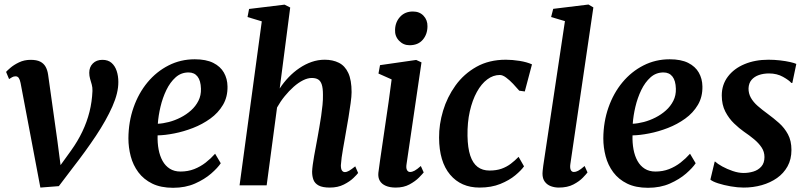

<svg xmlns="http://www.w3.org/2000/svg" viewBox="-20 -838 3651 868"><path d="M73 -463Q70 -478 64.8 -485.5Q59.5 -493 50.5 -493Q41.5 -493 34.5 -488.8Q27.5 -484.5 21 -480.5L7.5 -513Q11.5 -518 26.8 -531.2Q42 -544.5 65.8 -556Q89.5 -567.5 118.5 -567.5Q145.5 -567.5 161.5 -559.5Q177.5 -551.5 186 -536.5Q194.5 -521.5 197.5 -500.5L239.5 -201L260.5 -40L223.5 -49.5L301 -157Q331.5 -199.5 352.2 -243Q373 -286.5 384.5 -332.2Q396 -378 398 -427Q398.5 -442.5 394.8 -455.8Q391 -469 387.2 -482Q383.5 -495 383.5 -509Q383.5 -535 399.8 -551.2Q416 -567.5 443 -567.5Q468.5 -567.5 484.2 -553.8Q500 -540 507.5 -517.2Q515 -494.5 515 -467.5Q515.5 -418.5 488 -356.5Q460.5 -294.5 413.8 -224.2Q367 -154 309 -79.5L246 3.5L162.5 10L128 -172.5Z M978 -100Q964.5 -79.5 934.8 -53.5Q905 -27.5 861.5 -8.2Q818 11 762.5 11Q707 11 668.2 -8Q629.5 -27 605.5 -59.2Q581.5 -91.5 571 -131.5Q560.5 -171.5 560.5 -212.5Q561 -287.5 583.8 -352.2Q606.5 -417 647 -465.8Q687.5 -514.5 742 -542.2Q796.5 -570 860.5 -570Q911.5 -570 944 -553.8Q976.5 -537.5 992.2 -509.8Q1008 -482 1008.5 -447.5Q1009.5 -400 988 -363.8Q966.5 -327.5 930.8 -301.8Q895 -276 852.5 -259.5Q810 -243 767.8 -234.8Q725.5 -226.5 692.5 -226Q691.5 -192 697 -162.5Q702.5 -133 715 -110.5Q727.5 -88 747.8 -75.2Q768 -62.5 796 -62.5Q829.5 -62.5 857.8 -73.5Q886 -84.5 909.8 -103Q933.5 -121.5 952.5 -143ZM832.5 -510.5Q798.5 -510.5 773.8 -488.2Q749 -466 732 -430.8Q715 -395.5 705.5 -355.2Q696 -315 693.5 -278.5Q716.5 -279.5 743.5 -286.5Q770.5 -293.5 796.5 -306.8Q822.5 -320 843.5 -338.8Q864.5 -357.5 877 -382.2Q889.5 -407 888.5 -437Q887.5 -473.5 873 -492Q858.5 -510.5 832.5 -510.5Z M1471 10Q1438.5 10 1421 0.8Q1403.5 -8.5 1397.2 -24.8Q1391 -41 1391 -62Q1391.5 -75.5 1394 -93.8Q1396.5 -112 1400.2 -133.2Q1404 -154.5 1408.2 -176.5Q1412.5 -198.5 1416 -219Q1419.5 -239.5 1423.8 -263.5Q1428 -287.5 1431.8 -313Q1435.5 -338.5 1438 -363.2Q1440.5 -388 1440 -409.5Q1440 -440 1434.5 -456.2Q1429 -472.5 1418 -479Q1407 -485.5 1389.5 -485.5Q1371 -485.5 1350 -475Q1329 -464.5 1307.8 -445.8Q1286.5 -427 1267 -403Q1247.5 -379 1232.5 -352L1185.5 0H1063L1163.5 -741.5L1099 -761L1106 -797.5L1266.5 -817L1292 -804L1244.5 -438Q1262.5 -465.5 1285 -489Q1307.5 -512.5 1333.8 -530.2Q1360 -548 1388.8 -558Q1417.5 -568 1448 -568Q1484.5 -568 1512 -554.2Q1539.5 -540.5 1554.5 -508.2Q1569.5 -476 1569.5 -421.5Q1569.5 -403 1565.2 -372Q1561 -341 1555.5 -307.5Q1550 -274 1545 -247Q1542 -228.5 1538.2 -207.5Q1534.5 -186.5 1530.8 -165.8Q1527 -145 1524.5 -125.8Q1522 -106.5 1521 -91Q1521 -73.5 1526.2 -66.8Q1531.5 -60 1538.5 -60Q1548 -60 1558.2 -66Q1568.5 -72 1586 -86L1599 -56Q1594.5 -49.5 1578 -33.5Q1561.5 -17.5 1534.5 -3.8Q1507.5 10 1471 10Z M1769 10Q1742.5 10 1724 2Q1705.5 -6 1697 -20.8Q1688.5 -35.5 1690.5 -56.5Q1693 -78.5 1698 -111.8Q1703 -145 1709 -187Q1715 -229 1722.2 -277.2Q1729.5 -325.5 1736.8 -376.8Q1744 -428 1750.5 -479L1691 -505.5L1698 -543.5L1861.5 -567L1885.5 -556L1818 -96.5Q1815 -78.5 1819.8 -69.5Q1824.5 -60.5 1834 -60.5Q1843.5 -60.5 1854.5 -66.5Q1865.5 -72.5 1882.5 -87.5L1895.5 -58.5Q1890 -51.5 1873.8 -35Q1857.5 -18.5 1831.2 -4.2Q1805 10 1769 10ZM1831.5 -633.5Q1803.5 -633.5 1784 -654Q1764.5 -674.5 1766 -703.5Q1767 -738.5 1789 -762.2Q1811 -786 1846.5 -786Q1877 -786 1895 -766.5Q1913 -747 1912.5 -719.5Q1912.5 -683 1891.2 -658.2Q1870 -633.5 1831.5 -633.5Z M2148 10Q2064 10 2014.8 -48.5Q1965.5 -107 1965 -215.5Q1964.5 -275.5 1983 -337.2Q2001.5 -399 2039.2 -451.5Q2077 -504 2134 -536Q2191 -568 2267 -568Q2295.5 -568 2328.8 -562.8Q2362 -557.5 2385 -547L2352.5 -424.5L2327.5 -428Q2315.5 -442 2299.8 -458.8Q2284 -475.5 2268.2 -487.2Q2252.5 -499 2239.5 -499Q2209.5 -499 2182.8 -479Q2156 -459 2135.8 -422.2Q2115.5 -385.5 2104 -335Q2092.5 -284.5 2093.5 -223.5Q2094.5 -169 2106 -134.5Q2117.5 -100 2139.2 -83.5Q2161 -67 2193 -67Q2224 -67 2247.2 -75.2Q2270.5 -83.5 2289 -97.5Q2307.5 -111.5 2324.5 -129L2349 -86Q2336.5 -68 2309.5 -45.5Q2282.5 -23 2242 -6.5Q2201.5 10 2148 10Z M2558.5 -96.5Q2556 -79.5 2560.2 -70Q2564.5 -60.5 2574.5 -60.5Q2583 -60.5 2593.5 -65.8Q2604 -71 2623 -87.5L2636 -58.5Q2631 -51.5 2615.2 -35Q2599.5 -18.5 2572.5 -4.2Q2545.5 10 2506 10Q2487.5 10 2470.5 3.8Q2453.5 -2.5 2443 -16.5Q2432.5 -30.5 2432.5 -53.5Q2432.5 -58.5 2433.2 -65.2Q2434 -72 2434.8 -78.8Q2435.5 -85.5 2436 -89L2534 -742.5L2471.5 -761L2481 -798L2640.5 -817.5L2662.5 -804.5Z M3125 -100Q3111.5 -79.5 3081.8 -53.5Q3052 -27.5 3008.5 -8.2Q2965 11 2909.5 11Q2854 11 2815.2 -8Q2776.5 -27 2752.5 -59.2Q2728.5 -91.5 2718 -131.5Q2707.5 -171.5 2707.5 -212.5Q2708 -287.5 2730.8 -352.2Q2753.5 -417 2794 -465.8Q2834.5 -514.5 2889 -542.2Q2943.5 -570 3007.5 -570Q3058.5 -570 3091 -553.8Q3123.5 -537.5 3139.2 -509.8Q3155 -482 3155.5 -447.5Q3156.5 -400 3135 -363.8Q3113.5 -327.5 3077.8 -301.8Q3042 -276 2999.5 -259.5Q2957 -243 2914.8 -234.8Q2872.5 -226.5 2839.5 -226Q2838.5 -192 2844 -162.5Q2849.5 -133 2862 -110.5Q2874.5 -88 2894.8 -75.2Q2915 -62.5 2943 -62.5Q2976.5 -62.5 3004.8 -73.5Q3033 -84.5 3056.8 -103Q3080.5 -121.5 3099.5 -143ZM2979.5 -510.5Q2945.5 -510.5 2920.8 -488.2Q2896 -466 2879 -430.8Q2862 -395.5 2852.5 -355.2Q2843 -315 2840.5 -278.5Q2863.5 -279.5 2890.5 -286.5Q2917.5 -293.5 2943.5 -306.8Q2969.5 -320 2990.5 -338.8Q3011.5 -357.5 3024 -382.2Q3036.5 -407 3035.5 -437Q3034.5 -473.5 3020 -492Q3005.5 -510.5 2979.5 -510.5Z M3562 -463H3557.5Q3547.5 -475 3520 -490.5Q3492.5 -506 3456.5 -506Q3431.5 -506 3410.8 -498.8Q3390 -491.5 3377.5 -476.8Q3365 -462 3364 -439Q3363.5 -416 3374.5 -396.2Q3385.5 -376.5 3405.5 -359Q3425.5 -341.5 3451 -323Q3477 -304 3501.8 -282Q3526.5 -260 3542.2 -230.8Q3558 -201.5 3558 -160Q3558 -118 3540.5 -86.2Q3523 -54.5 3492.8 -33.2Q3462.5 -12 3423.8 -1Q3385 10 3342 10Q3315 10 3283.5 4.5Q3252 -1 3226.5 -9.2Q3201 -17.5 3191.5 -26L3211 -107.5H3213Q3223.5 -97.5 3245.2 -85.5Q3267 -73.5 3292.8 -64.8Q3318.5 -56 3342 -56Q3364.5 -56 3386 -62.5Q3407.5 -69 3421.8 -85Q3436 -101 3436 -128Q3436 -152 3423 -171.5Q3410 -191 3389 -208.5Q3368 -226 3343.5 -242.5Q3322 -257.5 3298.8 -279.8Q3275.5 -302 3259.2 -333.2Q3243 -364.5 3243 -406.5Q3243 -455 3270.5 -491.5Q3298 -528 3345.8 -548Q3393.5 -568 3454 -568Q3480.5 -568 3506.5 -565Q3532.5 -562 3552.2 -557.5Q3572 -553 3580 -549Z"/></svg>

Font: Merriweather SemiBold
Style: Italic
Weight: 600
Italic angle: -7.8°
Version: Version 2.101